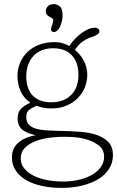

<svg xmlns="http://www.w3.org/2000/svg" viewBox="-20 -665 570 935"><path d="M247 -460Q283 -460 318 -441Q329 -459 344.5 -475Q360 -491 376.5 -503.5Q393 -516 410 -523Q427 -530 442 -530Q452 -530 458 -525Q464 -520 464 -512Q464 -504 454.5 -497.5Q445 -491 431 -486Q407 -479 385.5 -465Q364 -451 345 -422Q372 -400 388.5 -368.5Q405 -337 405 -301Q405 -270 393.5 -240.5Q382 -211 359.5 -188Q337 -165 304.5 -151Q272 -137 231 -137Q212 -137 193.5 -140Q175 -143 158 -150Q132 -139 120 -128.5Q108 -118 108 -95Q108 -72 119.5 -59Q131 -46 153.5 -39Q176 -32 210.5 -30Q245 -28 292 -27Q330 -26 372 -23Q414 -20 449 -8.5Q484 3 507 26Q530 49 530 91Q530 127 511.5 156.5Q493 186 460 206.5Q427 227 381 238.5Q335 250 280 250Q231 250 187 241Q143 232 110 213.5Q77 195 57.5 167Q38 139 38 102Q38 16 154 -7Q115 -14 90.5 -32Q66 -50 66 -89Q66 -118 81.5 -134.5Q97 -151 128 -165Q96 -186 80.5 -221Q65 -256 65 -294Q65 -330 78 -360Q91 -390 114.5 -412.5Q138 -435 171.5 -447.5Q205 -460 247 -460ZM297 1Q252 1 213 7Q174 13 144.5 26Q115 39 98 58.5Q81 78 81 106Q81 135 98.5 156Q116 177 144.5 191Q173 205 209.5 212Q246 219 285 219Q331 219 368.5 209.5Q406 200 432 184Q458 168 472.5 146Q487 124 487 99Q487 63 460.5 43Q434 23 400 13.5Q366 4 335.5 2.5Q305 1 297 1ZM239 -430Q178 -430 143 -392.5Q108 -355 108 -292Q108 -232 139.5 -199.5Q171 -167 230 -167Q291 -167 326.5 -202.5Q362 -238 362 -301Q362 -361 330 -395.5Q298 -430 239 -430ZM203 -611Q203 -624 213 -634.5Q223 -645 243 -645Q258 -645 271.5 -633.5Q285 -622 285 -588Q285 -578 282 -564.5Q279 -551 274 -538.5Q269 -526 260.5 -517.5Q252 -509 242 -509Q237 -509 232.5 -512.5Q228 -516 228 -521Q228 -528 233.5 -542.5Q239 -557 239 -567Q239 -573 233.5 -576.5Q228 -580 221 -583.5Q214 -587 208.5 -593Q203 -599 203 -611Z"/></svg>

Font: Life Savers
Style: Regular
Weight: 400
Designer: Pablo Impallari, Rodrigo Fuenzalida, Brenda Gallo
Foundry: Pablo Impallari, Rodrigo Fuenzalida, Brenda Gallo
Version: Version 3.001; ttfautohint (v0.95) -l 8 -r 50 -G 200 -x 14 -